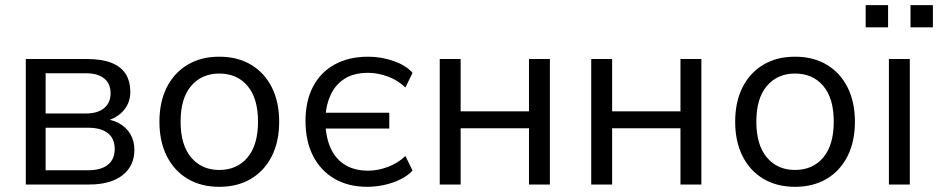

<svg xmlns="http://www.w3.org/2000/svg" viewBox="-20 -715 3635 744"><path d="M80 0V-486.3H317Q374.7 -486.3 411.8 -471.6Q448.9 -456.9 466.9 -428.6Q484.9 -400.4 484.9 -358.3Q484.9 -311.8 452.6 -280.1Q420.3 -248.3 367.8 -242.3V-255.3Q409.1 -254.3 438.9 -238.6Q468.7 -222.9 484.8 -196.1Q500.8 -169.3 500.8 -134.3Q500.8 -72.4 455 -36.2Q409.1 0 325 0ZM156.8 -55.3H321.9Q371.4 -55.3 397.9 -76.5Q424.5 -97.7 424.5 -137.6Q424.5 -178.1 397.9 -199Q371.4 -220 321.9 -220H156.8ZM156.8 -275.3H313.5Q358.5 -275.3 383.5 -296Q408.5 -316.8 408.5 -353.7Q408.5 -391.1 383.5 -411.1Q358.5 -431.1 313.5 -431.1H156.8Z M829.8 8.9Q759.1 8.9 707.1 -22.1Q655.1 -53.1 626.4 -109.8Q597.8 -166.5 597.8 -243.4Q597.8 -320.3 626.4 -376.8Q655.1 -433.3 707.1 -464.3Q759.1 -495.3 829.8 -495.3Q900.6 -495.3 952.6 -464.3Q1004.6 -433.3 1033.2 -376.7Q1061.8 -320.2 1061.8 -243.4Q1061.8 -166.5 1033.2 -109.8Q1004.6 -53.1 952.6 -22.1Q900.6 8.9 829.8 8.9ZM829.6 -56.4Q898.5 -56.4 939.2 -104.8Q979.8 -153.3 979.8 -243.6Q979.8 -334 939.2 -382Q898.5 -430 829.6 -430Q761.6 -430 720.7 -382Q679.8 -334 679.8 -243.6Q679.8 -153.3 720.7 -104.8Q761.6 -56.4 829.6 -56.4Z M1403.2 8.9Q1329.5 8.9 1275.7 -22.6Q1222 -54.1 1192.9 -111.3Q1163.8 -168.5 1163.8 -246.5Q1163.8 -323.4 1192.9 -379.1Q1222 -434.8 1276.7 -465.1Q1331.4 -495.3 1407 -495.3Q1456.9 -495.3 1505.3 -478.5Q1553.7 -461.6 1578.6 -432.6L1551 -375.9Q1521.6 -404.6 1482.2 -418.7Q1442.9 -432.8 1406.9 -432.8Q1350.9 -432.8 1315.5 -410Q1280 -387.2 1262 -349Q1244 -310.9 1241.1 -264L1231.2 -278.2H1488.4V-216.8H1231.2L1241.1 -234.4Q1243.5 -177.3 1263.3 -136.7Q1283.1 -96 1319.3 -74.8Q1355.5 -53.6 1406.9 -53.6Q1443.4 -53.6 1482.7 -68.1Q1522 -82.7 1551 -110.4L1578.6 -54.2Q1561.2 -34.7 1532.5 -20.4Q1503.9 -6.1 1470.2 1.4Q1436.5 8.9 1403.2 8.9Z M1684 0V-486.3H1765V-283.6H2029.8V-486.3H2110.8V0H2029.8V-217.9H1765V0Z M2271 0V-486.3H2352V-283.6H2616.8V-486.3H2697.8V0H2616.8V-217.9H2352V0Z M3060.8 8.9Q2990.1 8.9 2938.1 -22.1Q2886.1 -53.1 2857.4 -109.8Q2828.8 -166.5 2828.8 -243.4Q2828.8 -320.3 2857.4 -376.8Q2886.1 -433.3 2938.1 -464.3Q2990.1 -495.3 3060.8 -495.3Q3131.6 -495.3 3183.6 -464.3Q3235.6 -433.3 3264.2 -376.7Q3292.8 -320.2 3292.8 -243.4Q3292.8 -166.5 3264.2 -109.8Q3235.6 -53.1 3183.6 -22.1Q3131.6 8.9 3060.8 8.9ZM3060.6 -56.4Q3129.5 -56.4 3170.2 -104.8Q3210.8 -153.3 3210.8 -243.6Q3210.8 -334 3170.2 -382Q3129.5 -430 3060.6 -430Q2992.6 -430 2951.7 -382Q2910.8 -334 2910.8 -243.6Q2910.8 -153.3 2951.7 -104.8Q2992.6 -56.4 3060.6 -56.4Z M3424.5 0V-486.3H3505.5V0ZM3508.2 -609.2V-695H3595V-609.2ZM3334.5 -609.2V-695H3421.3V-609.2Z"/></svg>

Font: Nunito Sans 12pt ExtraLight
Style: Regular
Weight: 200
Designer: Vernon Adams
Foundry: Vernon Adams
Version: Version 3.101;gftools[0.9.27]